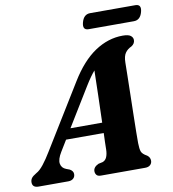

<svg xmlns="http://www.w3.org/2000/svg" viewBox="-127 -939 916 1019"><g transform="rotate(-10 331.0 -429.5)"><path d="M149 -161Q126 -123.5 130.2 -99.8Q134.5 -76 158.5 -67L177 -60Q195.5 -49.5 195.5 -33Q195.5 -17.5 185.2 -8.8Q175 0 158 0H-1.5Q-35 0 -35 -28.5Q-35 -41 -28.2 -50.8Q-21.5 -60.5 -1 -72.5Q17.5 -82 38.8 -109Q60 -136 82 -172.5L293 -515.5Q354.5 -616 426.2 -663.8Q498 -711.5 576.5 -711.5Q607 -711.5 619.2 -702Q631.5 -692.5 631.5 -678.5Q631.5 -659 612.5 -647Q591 -637.5 578.8 -620.2Q566.5 -603 566 -568.5Q565.5 -543 564.8 -497.2Q564 -451.5 562.8 -397Q561.5 -342.5 560.5 -289.2Q559.5 -236 558.8 -194.5Q558 -153 558.5 -135Q559 -104.5 564.2 -89.8Q569.5 -75 594.5 -61.5Q610 -50 610 -32Q610 -18 600.2 -9Q590.5 0 572.5 0H334.5Q317.5 0 310.8 -8.5Q304 -17 304 -28.5Q304 -51 332.5 -64L355.5 -69Q371 -74.5 378 -91Q385 -107.5 385.5 -132.5Q385.5 -147.5 386.2 -170Q387 -192.5 388 -220H185ZM345 -482 218.5 -275.5H389.5Q391.5 -345 393.8 -421.8Q396 -498.5 397 -555.5Q386.5 -543.5 373.8 -525.8Q361 -508 345 -482ZM381.5 -817.5Q392.5 -859 427.5 -859H671Q705.5 -859 694.5 -818Q683.5 -776.5 648.5 -776.5H405Q370.5 -776.5 381.5 -817.5Z"/></g></svg>

Font: Fraunces 72pt Soft
Style: Bold Italic
Weight: 700
Italic angle: -16°
Version: Version 1.000;[b76b70a41]